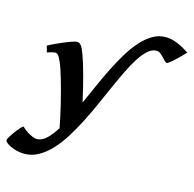

<svg xmlns="http://www.w3.org/2000/svg" viewBox="-219 -738 1117 1105"><g transform="rotate(15 339.5 -185.5)"><path d="M776.9 -562Q773.4 -558.1 765.9 -550Q758.3 -542 748.5 -532.2Q738.8 -522.5 727.8 -512Q716.8 -501.5 706.8 -492.9Q696.8 -484.4 689 -478.8Q681.2 -473.1 677.2 -473.1Q671.4 -473.1 663.8 -481.4Q656.2 -489.7 646.7 -499.5Q637.2 -509.3 626.5 -517.6Q615.7 -525.9 603.5 -525.9Q577.1 -525.9 552.5 -504.2Q527.8 -482.4 503.9 -445.6Q480 -408.7 456.1 -359.1Q432.1 -309.6 407.5 -254.2Q382.8 -198.7 356.7 -140.1Q330.6 -81.5 302.2 -26.1Q273.9 29.3 242.7 78.6Q211.4 127.9 176.5 164.8Q141.6 201.7 102.3 223.1Q63 244.6 18.6 244.1Q-2.9 244.1 -23.9 238.8Q-44.9 233.4 -61.5 225.8Q-78.1 218.3 -88.1 209.7Q-98.1 201.2 -98.1 194.8Q-98.1 189 -88.9 173.6Q-79.6 158.2 -67.1 141.1Q-54.7 124 -42.2 110.1Q-29.8 96.2 -22.9 93.3Q-15.6 102.1 -3.9 110.8Q7.8 119.6 21 127Q34.2 134.3 46.6 138.9Q59.1 143.6 67.4 143.6Q97.2 143.6 124.8 117.9Q152.3 92.3 179.2 49.3Q173.8 20.5 166.3 -14.4Q158.7 -49.3 149.9 -86.2Q141.1 -123 131.3 -159.2Q121.6 -195.3 112.3 -227.3Q103 -259.3 94.2 -284.7Q85.4 -310.1 78.6 -324.7Q67.4 -349.6 59.6 -357.2Q51.8 -364.7 43.5 -364.7Q39.1 -364.7 31 -363Q22.9 -361.3 15.1 -358.9Q5.9 -356.4 -4.4 -353L-15.1 -390.6Q5.4 -401.9 30.8 -413.6Q56.2 -425.3 79.8 -435.1Q103.5 -444.8 122.6 -450.9Q141.6 -457 149.4 -457Q163.1 -457 173.8 -442.9Q184.6 -428.7 196.3 -395Q205.1 -370.6 214.4 -340.3Q223.6 -310.1 232.9 -275.6Q242.2 -241.2 251.2 -203.6Q260.3 -166 268.6 -127.4Q293 -181.6 318.4 -239Q343.8 -296.4 370.8 -350.6Q397.9 -404.8 427.2 -452.9Q456.5 -501 489 -537.1Q521.5 -573.2 557.4 -594.2Q593.3 -615.2 633.8 -615.2Q660.2 -615.2 683.8 -607.7Q707.5 -600.1 726.3 -590.6Q745.1 -581.1 758.1 -572.5Q771 -564 776.9 -562Z"/></g></svg>

Font: Gentium Book Basic
Style: Bold Italic
Weight: 700
Italic angle: -8°
Designer: J. Victor Gaultney and Annie Olsen
Foundry: SIL International
Version: Version 1.102; 2013; Maintenance release